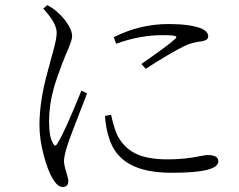

<svg xmlns="http://www.w3.org/2000/svg" viewBox="-20 -732 943 759"><path d="M228 7C243 7 250 -1 250 -17C250 -24 247 -35 242 -51C236 -71 233 -86 233 -95C233 -110 238 -132 248 -162C253 -179 272 -228 303 -308C314 -335 321 -354 324 -363L302 -374C256 -261 225 -192 208 -167C201 -153 195 -153 189 -167C179 -182 174 -211 174 -254C174 -295 180 -339 193 -385C200 -410 212 -443 227 -484C228 -487 229 -489 230 -490C235 -505 242 -522 251 -541C260 -564 265 -579 265 -588C265 -605 258 -623 243 -644C232 -659 221 -672 208 -683C199 -692 185 -702 167 -712L151 -698C187 -659 205 -627 204 -601C204 -586 199 -561 189 -525C185 -512 182 -501 180 -493C178 -485 175 -472 170 -455C147 -374 136 -302 136 -238C136 -199 142 -158 154 -114C164 -77 175 -48 188 -26C201 -4 214 7 228 7ZM660 -49C782 -49 843 -64 843 -94C843 -111 829 -119 801 -119C796 -119 786 -118 772 -115C731 -106 687 -102 642 -102C587 -102 544 -110 512 -127C485 -141 463 -163 446 -193C437 -210 428 -239 419 -278L395 -274C397 -243 402 -214 411 -187C440 -92 521 -49 660 -49ZM556 -460C621 -502 672 -532 709 -550C729 -560 752 -566 779 -569C795 -572 803 -578 803 -588C803 -601 794 -611 777 -619C747 -631 704 -637 647 -637C571 -637 499 -620 430 -585L439 -559C502 -582 563 -593 622 -593C650 -593 667 -592 674 -589C679 -586 678 -582 671 -577C653 -560 609 -528 539 -479Z"/></svg>

Font: AllPunType Light
Style: Regular
Weight: 300
Version: 1.0